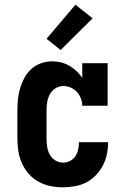

<svg xmlns="http://www.w3.org/2000/svg" viewBox="-20 -789 540 817"><path d="M247 8Q220 8 193.5 2.5Q167 -3 143.5 -16Q120 -29 102 -49.5Q84 -70 73 -95Q62 -120 58 -146.5Q54 -173 54 -200V-320Q54 -344 56.5 -368Q59 -392 66 -415Q73 -438 84.5 -459Q96 -480 114 -496Q132 -512 155 -520Q178 -528 202 -528Q221 -528 239.5 -523.5Q258 -519 274.5 -509.5Q291 -500 305 -487Q319 -474 330 -458V-520H438V-339H330Q330 -355 324 -370.5Q318 -386 307 -398Q296 -410 280.5 -416.5Q265 -423 249 -423Q232 -423 216.5 -413.5Q201 -404 192.5 -388.5Q184 -373 181 -355.5Q178 -338 178 -320V-200Q178 -182 180.5 -165Q183 -148 191 -132.5Q199 -117 214.5 -107Q230 -97 247 -97Q263 -97 277.5 -104Q292 -111 300.5 -124Q309 -137 312.5 -152.5Q316 -168 316 -183V-184H440V-182Q440 -157 434.5 -131.5Q429 -106 417 -83.5Q405 -61 387 -42.5Q369 -24 346.5 -12.5Q324 -1 298.5 3.5Q273 8 247 8ZM238 -576 178 -624 301 -769 374 -711Z"/></svg>

Font: Iosevka Curly Slab Extrabold
Style: Regular
Weight: 800
Monospace: yes
Designer: Belleve Invis
Foundry: Belleve Invis
Version: Version 22.1.2; ttfautohint (v1.8.4)